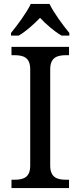

<svg xmlns="http://www.w3.org/2000/svg" viewBox="-20 -951 407 971"><path d="M38.1 0H329.1V-42H315.9C271.5 -42 233.9 -51.3 233.9 -113.8V-600.1C233.9 -662.6 271.5 -671.9 315.9 -671.9H329.1V-713.9H38.1V-671.9H50.8C97.2 -671.9 132.8 -662.1 132.8 -600.1V-113.8C132.8 -51.8 97.2 -42 50.8 -42H38.1ZM35.6 -771H74.7C112.3 -793 151.9 -829.1 182.6 -860.8C212.4 -829.1 252.9 -793 291.5 -771H330.6V-784.2C299.8 -821.8 251 -887.2 230.5 -931.2H135.7C115.2 -887.2 66.4 -821.8 35.6 -784.2Z"/></svg>

Font: The Erased English
Style: Regular
Weight: 400
Designer: Monotype Design team + ligartures altered by 180 Amsterdam
Foundry: Monotype Imaging Inc.
Version: Version 1.030;Glyphs 3.1.2 (3151)